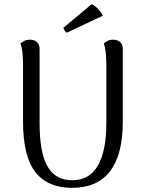

<svg xmlns="http://www.w3.org/2000/svg" viewBox="-20 -894 698 927"><path d="M572.8 -658.2V-305.4Q572.8 -147.5 511.4 -67.3Q450 12.9 328.3 12.9Q209.4 12.9 150.3 -63.8Q91.3 -140.5 91.3 -305.4V-577.4Q91.3 -606.9 88.9 -634.5Q86.5 -662.1 78.8 -684.2Q84.6 -689.5 96.5 -696Q108.3 -702.4 125.5 -702.4Q145 -702.4 158 -690.9Q171.1 -679.4 171.1 -658.2V-302.2Q171.1 -156.9 209.3 -90.4Q247.5 -23.8 328.3 -23.8Q412 -23.8 452.8 -94.8Q493.5 -165.7 493.5 -302.2V-577.4Q493.5 -606.9 491.1 -634.5Q488.7 -662.1 481.1 -684.2Q486.8 -689.5 498.5 -696Q510.1 -702.4 527.2 -702.4Q546.8 -702.4 559.8 -690.9Q572.8 -679.4 572.8 -658.2ZM475.8 -817.8 302.7 -736.2Q297.3 -738.7 291.7 -747.2Q286.1 -755.8 286 -759.8L422.4 -873.8Q432.2 -869.9 442.8 -860.8Q453.5 -851.7 462.4 -840.4Q471.3 -829.1 475.8 -817.8Z"/></svg>

Font: Arima Thin
Style: Regular
Weight: 100
Designer: Joana Correia and Natanael Gama
Foundry: NDISCOVER
Version: Version 1.101;gftools[0.9.23]